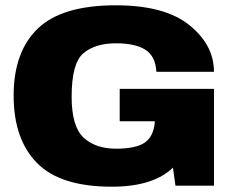

<svg xmlns="http://www.w3.org/2000/svg" viewBox="-20 -701 898 725"><path d="M402 4Q207.5 4 119.5 -85.8Q31.5 -175.5 31.5 -340Q31.5 -505.5 122.8 -593.2Q214 -681 417 -681Q602.5 -681 695.2 -606Q788 -531 788 -430H570.5Q567.5 -488 529.5 -512.8Q491.5 -537.5 417.5 -537.5Q340 -537.5 295.2 -500.2Q250.5 -463 250.5 -335.5Q250.5 -223.5 295.5 -181.5Q340.5 -139.5 418.5 -139.5Q492 -139.5 525.8 -162Q559.5 -184.5 564.5 -239V-243H432V-365.5H788V0H642.5L633 -68Q558.5 4 402 4Z"/></svg>

Font: Anybody ExtraExpanded ExtraBold
Style: Regular
Weight: 800
Width: 8
Designer: Tyler Finck
Foundry: Etcetera Type Company
Version: Version 1.010; ttfautohint (v1.8.3) -l 8 -r 50 -G 200 -x 14 